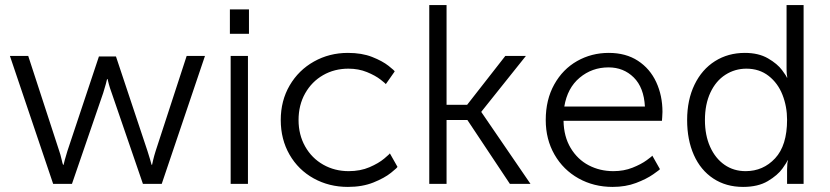

<svg xmlns="http://www.w3.org/2000/svg" viewBox="-20 -723 3263 755"><path d="M91 -503 213 -129Q218 -115 222 -97Q226 -79 228 -75H230Q231 -80 235 -95Q239 -110 245 -129L369 -501H436L560 -129Q566 -110 570.5 -95Q575 -80 576 -75H578Q579 -80 582.5 -95Q586 -110 592 -129L714 -503H786L616 0H542L419 -358Q412 -377 408 -392Q404 -407 403 -412H401Q400 -407 396 -392Q392 -377 386 -358L263 0H189L19 -503Z M955 -503V0H887V-503ZM959 -686V-590H884V-686Z M1348 -515Q1403 -515 1443.5 -499Q1484 -483 1508 -464Q1532 -445 1532 -442L1497 -392Q1497 -394 1476.5 -410Q1456 -426 1423 -439.5Q1390 -453 1350 -453Q1295 -453 1250.5 -427.5Q1206 -402 1180 -356Q1154 -310 1154 -251Q1154 -193 1180 -147Q1206 -101 1251 -75.5Q1296 -50 1351 -50Q1397 -50 1433 -65.5Q1469 -81 1491 -99.5Q1513 -118 1513 -120L1543 -67Q1543 -64 1517.5 -43.5Q1492 -23 1448.5 -5.5Q1405 12 1348 12Q1274 12 1213.5 -21.5Q1153 -55 1118.5 -115Q1084 -175 1084 -251Q1084 -327 1119 -387Q1154 -447 1214.5 -481Q1275 -515 1348 -515Z M1736 -703V-311H1817L1967 -503H2048L1873 -284V-282L2066 0H1985L1818 -251H1736V0H1668V-703Z M2374 -515Q2441 -515 2488.5 -484Q2536 -453 2560.5 -400Q2585 -347 2585 -283Q2585 -272 2584 -262Q2583 -252 2583 -248H2196Q2197 -186 2224 -141Q2251 -96 2295 -73Q2339 -50 2392 -50Q2433 -50 2467 -63.5Q2501 -77 2523 -93Q2545 -109 2545 -111L2575 -58Q2575 -56 2548.5 -37.5Q2522 -19 2481 -3.5Q2440 12 2389 12Q2315 12 2255 -21.5Q2195 -55 2160.5 -115Q2126 -175 2126 -251Q2126 -331 2159.5 -391Q2193 -451 2249.5 -483Q2306 -515 2374 -515ZM2373 -458Q2308 -458 2259.5 -417.5Q2211 -377 2199 -304H2516Q2512 -379 2472 -418.5Q2432 -458 2373 -458Z M2909 -515Q2963 -515 3000 -493.5Q3037 -472 3055.5 -447Q3074 -422 3074 -418H3076Q3075 -421 3074 -430.5Q3073 -440 3073 -455V-703H3140V0H3075V-56Q3075 -69 3076 -79Q3077 -89 3078 -92H3076Q3076 -87 3057 -60.5Q3038 -34 2999.5 -11Q2961 12 2902 12Q2835 12 2785 -21Q2735 -54 2708.5 -113.5Q2682 -173 2682 -251Q2682 -330 2711 -390Q2740 -450 2791.5 -482.5Q2843 -515 2909 -515ZM2912 -50Q2981 -50 3028 -100.5Q3075 -151 3075 -252Q3075 -304 3057 -350Q3039 -396 3002.5 -424.5Q2966 -453 2915 -453Q2870 -453 2832.5 -429Q2795 -405 2773.5 -359Q2752 -313 2752 -251Q2752 -191 2772.5 -145.5Q2793 -100 2829 -75Q2865 -50 2912 -50Z"/></svg>

Font: Museo Sans Light
Style: Regular
Weight: 300
Designer: Jos Buivenga
Foundry: Jos Buivenga & Rosetta Type Foundry (extension, remastering)
Version: Version 3.600;PS 1.000;hotconv 1.0.88;makeotf.lib2.5.647800;